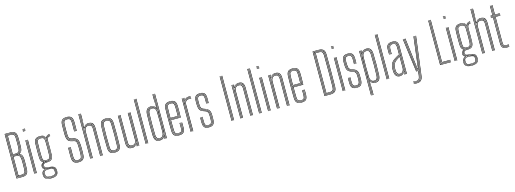

<svg xmlns="http://www.w3.org/2000/svg" viewBox="-3 -1968 8931 3332"><g transform="rotate(-15 4463.0 -302.5)"><path d="M56 0V-800H158.2Q209.2 -800 238.8 -776.6Q268.2 -753.2 269.5 -684.5Q270.8 -631.2 271 -581.9Q271.2 -532.5 269.2 -498.2Q267.5 -466.8 257 -441.5Q246.5 -416.2 218.8 -402.5V-400.8Q243.8 -388.2 256.2 -363Q268.8 -337.8 271.5 -301.2Q272.8 -284 273 -251.4Q273.2 -218.8 272.6 -181.1Q272 -143.5 270.8 -111.8Q268 -46.8 239.5 -23.4Q211 0 160 0ZM65.2 -8.2H160Q206 -8.2 232.5 -29.4Q259 -50.5 261.8 -111.8Q263 -139 263.6 -176.2Q264.2 -213.5 264 -247.8Q263.8 -282 262.2 -300.8Q259.2 -339.2 246.4 -364Q233.5 -388.8 204.5 -400.2V-402.8Q236 -414.5 247.2 -440Q258.5 -465.5 260 -498.5Q262 -531.8 261.9 -579.8Q261.8 -627.8 260.5 -684.2Q259.2 -747.8 232.8 -769.8Q206.2 -791.8 158.2 -791.8H65.2ZM74.2 -16.8V-783.2H158.2Q203 -783.2 226.6 -763Q250.2 -742.8 251.5 -684.5Q252.8 -617.5 252.8 -574Q252.8 -530.5 251 -498.5Q249.2 -462.8 235.9 -436.5Q222.5 -410.2 185.8 -402.5V-401Q219.2 -392.2 234.5 -367.8Q249.8 -343.2 253.2 -300.2Q254.5 -283.2 254.8 -249.8Q255 -216.2 254.5 -178.8Q254 -141.2 252.8 -112.2Q250.8 -56 227.1 -36.4Q203.5 -16.8 160 -16.8ZM83.5 -405.8H155.5Q194.2 -405.8 216.6 -424.8Q239 -443.8 242 -498.8Q245 -559.2 242.2 -684.5Q241.2 -739.2 219.5 -757.1Q197.8 -775 158.2 -775H83.5ZM92.5 -414V-766.8H158.2Q192.8 -766.8 212.4 -751.1Q232 -735.5 233.2 -684.2Q235.8 -556.2 232.8 -499Q230.2 -448.5 210.6 -431.2Q191 -414 155.5 -414ZM101.5 -422.2H155.2Q186.2 -422.2 203.8 -437.4Q221.2 -452.5 223.8 -499Q225.2 -530.2 225.4 -577.2Q225.5 -624.2 224 -684.2Q223 -731.5 205.4 -745Q187.8 -758.5 158.2 -758.5H101.5ZM83.5 -25H160Q200.2 -25 221.1 -43Q242 -61 243.8 -112Q244.8 -139.5 245.4 -176.6Q246 -213.8 245.8 -247.8Q245.5 -281.8 244 -299.8Q239.8 -356.8 217.4 -377Q195 -397.2 155.8 -397.2H83.5ZM92.5 -33.2V-389H155.8Q188.5 -389 209.6 -371.6Q230.8 -354.2 235 -299.2Q236.5 -281.2 236.6 -248.2Q236.8 -215.2 236.1 -178.5Q235.5 -141.8 234.5 -112Q233 -64 213.8 -48.6Q194.5 -33.2 160 -33.2ZM101.5 -41.5H160Q190.5 -41.5 207.4 -54.9Q224.2 -68.2 225.5 -111.8Q227.8 -181.2 227.6 -229.6Q227.5 -278 226 -298.5Q221.8 -349.5 203.5 -365Q185.2 -380.5 155.8 -380.5H101.5Z M374.8 -791.8V-800H420.2V-791.8ZM374.8 -775V-783.2H420.2V-775ZM374.8 -758.5V-766.8H420.2V-758.5ZM411 0V-600H420.2V0ZM374.8 0V-600H383.8V0ZM392.8 0V-600H402V0Z M640.2 152.2Q583 152.2 548.6 132.6Q514.2 113 513 61.8Q512.8 55.5 513 51.1Q513.2 46.8 513.5 42Q514.8 13.5 531.4 -5.4Q548 -24.2 571.5 -28.8V-30.8Q548 -39.2 540.6 -53.5Q533.2 -67.8 532.2 -82Q532 -86.5 532.1 -88.6Q532.2 -90.8 532.2 -94.5Q533.2 -113.8 544.5 -129Q555.8 -144.2 576.8 -151.5V-154.2Q554.5 -163.2 542 -184.8Q529.5 -206.2 528.2 -243.5Q526.8 -287.8 526.2 -325.6Q525.8 -363.5 526.2 -404Q526.8 -444.5 528.2 -497Q529.8 -555.2 555.6 -580.6Q581.5 -606 640.2 -606Q682.8 -606 702.8 -592.8Q722.8 -579.5 731 -552.2H733Q742.8 -575 766.1 -587.6Q789.5 -600.2 810 -600V-592Q776.8 -591.5 756.8 -574.4Q736.8 -557.2 731.8 -535.8H729.8Q723.8 -567.8 704.2 -582.9Q684.8 -598 640.2 -598Q585 -598 562 -574.1Q539 -550.2 537.5 -497.2Q536.2 -451 535.6 -412.4Q535 -373.8 535.2 -333.8Q535.5 -293.8 537.2 -243.2Q540 -166 593.8 -154.5V-151.5Q567.5 -145.5 554.5 -130Q541.5 -114.5 540.5 -94.5Q540 -87.8 540.5 -82Q541.2 -65.5 550.6 -51.1Q560 -36.8 588.8 -30.5V-28.8Q560.5 -24.5 541.8 -7.1Q523 10.2 521.5 42Q521 47.8 520.8 51.4Q520.5 55 520.8 62Q522.2 111 554.4 128Q586.5 145 640.2 145Q694.5 145 726.5 127.9Q758.5 110.8 761.2 61.8Q761.5 55.2 761.4 51.5Q761.2 47.8 761 41.5Q758.8 -7.5 727.2 -22.2Q695.8 -37 641.2 -39.5Q598.2 -41.5 582.4 -52.1Q566.5 -62.8 564.8 -81.5Q563.8 -90.2 564 -94.5Q566 -118.2 581.1 -130.6Q596.2 -143 640.2 -142.8Q689.2 -142.2 714.8 -163.6Q740.2 -185 742.5 -242Q744 -286.5 744.4 -323.2Q744.8 -360 744.4 -399.5Q744 -439 743 -491.8Q742.5 -524.8 758.6 -547.2Q774.8 -569.8 810 -569.2V-561.2Q750.8 -561.8 751.8 -481.5Q752.8 -415.5 753 -362.4Q753.2 -309.2 751 -243Q748.8 -184.2 723.1 -159.6Q697.5 -135 640.2 -134.8Q595.8 -134.5 584.8 -123.4Q573.8 -112.2 572.5 -93.2Q572.2 -88.8 572.8 -83.8Q574.2 -65.8 588.8 -57.4Q603.2 -49 641.2 -47.2Q701 -44.2 734 -27.6Q767 -11 769.5 42Q770 49.5 769.9 52.1Q769.8 54.8 769.5 61.8Q767.2 112.5 733.5 132.4Q699.8 152.2 640.2 152.2ZM640.2 138Q589.5 138 559.5 123.1Q529.5 108.2 527.8 62Q527.5 55.5 527.8 51.4Q528 47.2 528.2 42Q531.8 -21.2 604 -28.2V-30.2Q571.8 -36 560.5 -50Q549.2 -64 547.8 -82Q547.2 -86.8 547.4 -88.5Q547.5 -90.2 547.5 -94.5Q548.5 -115.5 562.8 -131.8Q577 -148 611.2 -152.8V-154.8Q578 -160.2 562.9 -181Q547.8 -201.8 546.5 -243.8Q544.5 -302.2 544.4 -361.4Q544.2 -420.5 546.5 -496.8Q548 -549.8 570.6 -570Q593.2 -590.2 640.2 -590.2Q684.2 -590.2 703.9 -573.2Q723.5 -556.2 728.5 -517.2H730.5Q742.5 -583.8 810 -585V-577Q773.5 -576.8 753.1 -553Q732.8 -529.2 734 -487.8Q736 -415.8 736 -360.2Q736 -304.8 734 -244.2Q731.8 -189.5 708.2 -169.8Q684.8 -150 640.2 -150Q596.5 -150.2 577.4 -134.1Q558.2 -118 556.5 -95.8Q556 -87.5 556.5 -82Q558.2 -61.8 575.6 -48.4Q593 -35 641.2 -33Q692.2 -30.8 722.1 -17.1Q752 -3.5 753.8 42Q754 48 754 51.2Q754 54.5 753.8 62Q751.8 107.5 721.2 122.8Q690.8 138 640.2 138ZM640.2 -159Q683.2 -159 703.2 -177.5Q723.2 -196 725 -244.2Q727 -297.8 727.1 -361.1Q727.2 -424.5 725.2 -496.5Q723.8 -544.5 703.1 -563.4Q682.5 -582.2 640.2 -582.2Q596.2 -582.2 576.6 -563.4Q557 -544.5 555.5 -496.2Q553.2 -426.8 553.2 -365.2Q553.2 -303.8 555.5 -244.2Q557.2 -197 576.9 -178Q596.5 -159 640.2 -159ZM640.2 -166.8Q602.8 -166.8 584.5 -182.9Q566.2 -199 564.5 -244.2Q562.5 -301.5 562.5 -367.4Q562.5 -433.2 564.5 -496.2Q566 -541.5 583.9 -557.9Q601.8 -574.2 640.2 -574.2Q680.2 -574.2 697.4 -557.5Q714.5 -540.8 716 -496.2Q718.2 -428.2 718.1 -364.4Q718 -300.5 715.8 -244.8Q714 -200 696.4 -183.4Q678.8 -166.8 640.2 -166.8ZM640.2 -174.8Q675.2 -174.8 690.1 -189.9Q705 -205 706.8 -245Q708.8 -299.5 708.9 -366.4Q709 -433.2 707 -496Q705.5 -537.2 690.2 -551.8Q675 -566.2 640.2 -566.2Q606 -566.2 590.6 -551.8Q575.2 -537.2 573.8 -495.8Q571.5 -434.2 571.5 -368.9Q571.5 -303.5 573.8 -244.8Q575.2 -203.5 591 -189.1Q606.8 -174.8 640.2 -174.8ZM640.2 130.8Q688 130.8 715.8 117.4Q743.5 104 745.2 62Q745.5 55.5 745.4 51.2Q745.2 47 744.8 42Q743 -0.5 715.4 -11.6Q687.8 -22.8 641.5 -25.8Q592 -28.8 565.6 -13Q539.2 2.8 536.5 41.8Q536 47.8 535.8 51.8Q535.5 55.8 535.8 62.2Q537.2 104.8 565.6 117.8Q594 130.8 640.2 130.8ZM640.2 123.5Q598 123.5 571.8 112.6Q545.5 101.8 544 62.2Q543.8 57 543.8 52.1Q543.8 47.2 544 41.2Q546 1.8 572.9 -9.8Q599.8 -21.2 642 -19.2Q683.2 -17.2 709.4 -7.9Q735.5 1.5 737 42Q737.5 49 737.4 52.9Q737.2 56.8 737 62.5Q735.5 101.8 709 112.6Q682.5 123.5 640.2 123.5ZM640.2 116.2Q677.2 116.2 701.9 107.6Q726.5 99 728.2 62.5Q728.5 56.5 728.2 51.8Q728 47 728 42Q726.8 5.5 702.5 -2.2Q678.2 -10 641.2 -12Q602 -14 577.6 -4Q553.2 6 552.2 42Q552 47 552.1 52.8Q552.2 58.5 552.2 62.5Q554 98.8 578.2 107.5Q602.5 116.2 640.2 116.2Z M1172 -25.8Q1131.8 -25.8 1114.1 -44.2Q1096.5 -62.8 1095.2 -109.5Q1093.5 -161.8 1093.9 -201.8Q1094.2 -241.8 1095.8 -286.2H1104.8Q1103.2 -239.8 1103 -201Q1102.8 -162.2 1104.2 -109.8Q1105.5 -67 1120.8 -50.4Q1136 -33.8 1172 -33.8Q1206 -33.8 1220.8 -50.6Q1235.5 -67.5 1236.8 -110Q1237.5 -140.2 1237.9 -161.9Q1238.2 -183.5 1238 -206.5Q1237.8 -229.5 1237 -264.2Q1236 -306 1230.8 -327.2Q1225.5 -348.5 1215.1 -357.2Q1204.8 -366 1187.5 -370L1143 -380.2Q1097 -391 1078.4 -423Q1059.8 -455 1058 -530.2Q1057.2 -563 1057.9 -607.8Q1058.5 -652.5 1059 -693Q1059.5 -751.2 1084.5 -778.6Q1109.5 -806 1171 -806Q1224.5 -806 1250.9 -780.5Q1277.2 -755 1279.2 -692Q1279.8 -668.8 1279.8 -623.6Q1279.8 -578.5 1278.8 -528.2H1269.8Q1270.8 -577 1270.8 -621.9Q1270.8 -666.8 1270 -691.5Q1268.2 -750.5 1244.4 -774.2Q1220.5 -798 1171 -798Q1115.8 -798 1092.2 -773.8Q1068.8 -749.5 1068 -692.5Q1067.5 -649 1066.9 -607Q1066.2 -565 1067 -530.2Q1068.8 -457.8 1085.8 -428.5Q1102.8 -399.2 1145.2 -389L1189.8 -378.8Q1208.8 -374 1220.8 -364.2Q1232.8 -354.5 1238.9 -331.5Q1245 -308.5 1246 -264.2Q1246.8 -231.5 1247.1 -208.8Q1247.5 -186 1247.1 -163.6Q1246.8 -141.2 1245.8 -109.8Q1244.2 -63.8 1227.5 -44.8Q1210.8 -25.8 1172 -25.8ZM1172 -9.8Q1125 -9.8 1101.8 -31.2Q1078.5 -52.8 1077 -108.8Q1075.5 -158 1075.8 -200.6Q1076 -243.2 1077.5 -286.2H1086.8Q1085.2 -245.2 1084.8 -205.1Q1084.2 -165 1086 -109Q1087.8 -58.8 1107.5 -38.2Q1127.2 -17.8 1172 -17.8Q1215.2 -17.8 1234.2 -38.8Q1253.2 -59.8 1255 -109.2Q1255.8 -138.5 1256.1 -160.4Q1256.5 -182.2 1256.2 -206.1Q1256 -230 1255 -264.5Q1254 -309 1247.5 -333.9Q1241 -358.8 1227.5 -370.5Q1214 -382.2 1191.8 -387.5L1147.5 -398Q1120.8 -404.2 1105.6 -417.8Q1090.5 -431.2 1083.9 -458Q1077.2 -484.8 1076.2 -530.8Q1075.8 -550 1075.9 -579.1Q1076 -608.2 1076.4 -638.6Q1076.8 -669 1077 -692.2Q1077.5 -747.8 1100.4 -769Q1123.2 -790.2 1171 -790.2Q1217.2 -790.2 1238.2 -768Q1259.2 -745.8 1261 -691.2Q1261.8 -666.8 1261.6 -622Q1261.5 -577.2 1260.8 -528.2H1251.5Q1252.5 -575.8 1252.6 -620.8Q1252.8 -665.8 1252 -691Q1250.2 -741 1231.9 -761.6Q1213.5 -782.2 1171 -782.2Q1125.8 -782.2 1106.1 -762.2Q1086.5 -742.2 1086 -692Q1085.8 -655 1085.1 -608.5Q1084.5 -562 1085.2 -531Q1086.2 -485 1092.6 -460Q1099 -435 1112.8 -423.5Q1126.5 -412 1149.5 -406.8L1193.8 -396.5Q1233.2 -387.2 1247.9 -358.8Q1262.5 -330.2 1264.2 -265Q1265 -234 1265.2 -210.6Q1265.5 -187.2 1265.2 -163.6Q1265 -140 1264 -108.8Q1262.2 -55.2 1240.8 -32.5Q1219.2 -9.8 1172 -9.8ZM1172 6Q1117 6 1088.9 -19.1Q1060.8 -44.2 1058.8 -108.5Q1057.2 -156.2 1057.5 -198.5Q1057.8 -240.8 1059.5 -286.2H1068.5Q1066.8 -241.5 1066.5 -201.2Q1066.2 -161 1067.8 -108.8Q1069.5 -49 1095 -25.5Q1120.5 -2 1172 -2Q1222.2 -2 1246.8 -26.1Q1271.2 -50.2 1273 -108.8Q1274 -136.8 1274.4 -158.8Q1274.8 -180.8 1274.5 -205.2Q1274.2 -229.8 1273.2 -265.2Q1271.5 -334.5 1254.6 -364.9Q1237.8 -395.2 1196 -405.2L1152 -415.8Q1131.8 -420.5 1119.5 -430.2Q1107.2 -440 1101.2 -463.1Q1095.2 -486.2 1094.2 -531.2Q1093.8 -560 1094.2 -605.6Q1094.8 -651.2 1095.2 -691.8Q1095.5 -739.2 1113.2 -756.8Q1131 -774.2 1171 -774.2Q1208.8 -774.2 1225 -755.6Q1241.2 -737 1242.8 -690.8Q1243.5 -665.5 1243.4 -621.5Q1243.2 -577.5 1242.5 -528.2H1233.2Q1234.2 -578.5 1234.4 -621.8Q1234.5 -665 1233.8 -690.5Q1232.5 -733.8 1218.1 -750Q1203.8 -766.2 1171 -766.2Q1133.8 -766.2 1119.1 -750Q1104.5 -733.8 1104.2 -691.5Q1104 -645.5 1103.4 -604Q1102.8 -562.5 1103.5 -531.5Q1104.2 -489.5 1109.1 -468Q1114 -446.5 1124.8 -437.6Q1135.5 -428.8 1154 -424.2L1198.2 -414Q1244.8 -403 1262.6 -369.1Q1280.5 -335.2 1282.5 -265.5Q1283.2 -235.8 1283.5 -213.1Q1283.8 -190.5 1283.5 -166.5Q1283.2 -142.5 1282.2 -108.2Q1280.2 -45 1252.9 -19.5Q1225.5 6 1172 6Z M1596 0V-492.8Q1596 -543.5 1577.4 -570.6Q1558.8 -597.8 1506.5 -597.8Q1440 -597.8 1414 -535.8H1411.2L1416 -660.8V-800H1425.2V-705L1418.5 -555H1420.2Q1432.5 -578.5 1455.9 -592.4Q1479.2 -606.2 1508.5 -606.2Q1565 -606.2 1585.1 -577.1Q1605.2 -548 1605.2 -494V0ZM1380.8 0V-800H1389.8V0ZM1398.8 0V-800H1407.5V-605.2L1405.5 -512.2H1408.2Q1417.5 -547.2 1442.5 -568.4Q1467.5 -589.5 1504.8 -589.2Q1554.5 -589.2 1570.8 -563.2Q1587 -537.2 1587 -492.5V0H1577.8V-491.8Q1577.8 -534.8 1562.1 -557.9Q1546.5 -581 1502.2 -581Q1470 -581 1449.1 -565.5Q1428.2 -550 1418.1 -527.6Q1408 -505.2 1408 -484.5V0ZM1417 0V-485.2Q1417 -516 1436.9 -544Q1456.8 -572 1501 -572Q1540.8 -572 1554.8 -551Q1568.8 -530 1568.8 -490.5V0H1559.8V-490Q1559.8 -524.2 1547.8 -544Q1535.8 -563.8 1500 -563.8Q1461.2 -563.8 1443.8 -538.9Q1426.2 -514 1426.2 -485.5V0Z M1821.5 6Q1764.2 6 1738.4 -20.1Q1712.5 -46.2 1710.8 -105.5Q1707.2 -205.5 1707.2 -299.4Q1707.2 -393.2 1710.8 -494.8Q1713 -557.2 1740.5 -581.6Q1768 -606 1821.5 -606Q1879.5 -606 1904.9 -579.5Q1930.2 -553 1932.5 -493.8Q1935.8 -394.2 1935.9 -300Q1936 -205.8 1932.5 -104.8Q1930.2 -42.8 1902.8 -18.4Q1875.2 6 1821.5 6ZM1821.5 -2Q1869 -2 1895.1 -23.8Q1921.2 -45.5 1923.2 -104.8Q1926.8 -206 1926.8 -298.8Q1926.8 -391.5 1923.2 -493.2Q1921.5 -547.5 1898.5 -572.8Q1875.5 -598 1821.5 -598Q1770.5 -598 1746 -574.2Q1721.5 -550.5 1719.5 -492.2Q1716.5 -402 1716.4 -306.2Q1716.2 -210.5 1719.8 -105Q1721.8 -46.5 1747.4 -24.2Q1773 -2 1821.5 -2ZM1821.5 -9.8Q1773.5 -9.8 1752 -32.5Q1730.5 -55.2 1728.8 -107.5Q1725.8 -197 1725.5 -295Q1725.2 -393 1728.8 -492.5Q1730.5 -546.5 1753 -568.4Q1775.5 -590.2 1821.5 -590.2Q1866.2 -590.2 1889.4 -569.1Q1912.5 -548 1914.2 -494.2Q1917.2 -397.2 1917.5 -302.5Q1917.8 -207.8 1914.5 -107Q1912.5 -53.5 1890.1 -31.6Q1867.8 -9.8 1821.5 -9.8ZM1821.5 -17.8Q1863 -17.8 1883.2 -37.8Q1903.5 -57.8 1905.2 -107.2Q1908.2 -195.2 1908.4 -292.2Q1908.5 -389.2 1905.2 -492Q1903.8 -542.2 1883.2 -562.2Q1862.8 -582.2 1821.5 -582.2Q1780 -582.2 1759.8 -562.1Q1739.5 -542 1737.8 -492.2Q1735 -404.8 1734.8 -308Q1734.5 -211.2 1737.8 -107.2Q1739.5 -56.8 1760.4 -37.2Q1781.2 -17.8 1821.5 -17.8ZM1821.5 -25.8Q1786.2 -25.8 1767.2 -43.2Q1748.2 -60.8 1747 -107.5Q1740.5 -298.2 1747 -491.8Q1748.2 -536.8 1766.2 -555.5Q1784.2 -574.2 1821.5 -574.2Q1857 -574.2 1875.9 -556.5Q1894.8 -538.8 1896.2 -492Q1899.2 -397.2 1899.4 -300.5Q1899.5 -203.8 1896.2 -107.8Q1894.8 -62.2 1876.5 -44Q1858.2 -25.8 1821.5 -25.8ZM1821.5 -33.8Q1855 -33.8 1870.4 -51Q1885.8 -68.2 1887 -108Q1890 -199 1890.2 -293.6Q1890.5 -388.2 1887 -491.8Q1885.8 -534 1869.4 -550.1Q1853 -566.2 1821.5 -566.2Q1787.8 -566.2 1772.5 -548.8Q1757.2 -531.2 1756 -491.2Q1752.8 -393.8 1752.8 -302Q1752.8 -210.2 1756 -107.8Q1757.2 -66 1773.6 -49.9Q1790 -33.8 1821.5 -33.8Z M2133.2 6.2Q2092 6.2 2071.4 -9.9Q2050.8 -26 2043.8 -51.6Q2036.8 -77.2 2036.8 -106V-600H2045.8V-107.2Q2045.8 -79.8 2052.2 -55.8Q2058.8 -31.8 2078 -17Q2097.2 -2.2 2135.2 -2.2Q2167.5 -2.2 2191.5 -18.6Q2215.5 -35 2228 -64.2H2231L2225.5 -9.2V0H2216.2V-5.2L2222.8 -45H2220.8Q2208 -21.5 2185.2 -7.6Q2162.5 6.2 2133.2 6.2ZM2252 0V-600H2261.2V0ZM2140.8 -28Q2098.2 -28 2085.6 -51.8Q2073 -75.5 2073 -109.5V-600H2082.2V-110Q2082.2 -77.8 2093.5 -57Q2104.8 -36.2 2141.8 -36.2Q2180.5 -36.2 2197.9 -61.1Q2215.2 -86 2215.2 -114.5V-600H2224.8V-114.8Q2224.8 -84 2204.9 -56Q2185 -28 2140.8 -28ZM2137 -10.8Q2090.8 -10.8 2072.8 -35.2Q2054.8 -59.8 2054.8 -107.5V-600H2064V-108.2Q2064 -64.8 2080.1 -41.9Q2096.2 -19 2139.5 -19Q2172 -19 2192.9 -34.2Q2213.8 -49.5 2223.8 -71.9Q2233.8 -94.2 2233.8 -115.5V-600H2243V0H2233.8V-22.2L2236.5 -87.8H2233.5Q2225.2 -56.5 2200.2 -33.5Q2175.2 -10.5 2137 -10.8Z M2412.8 0V-800H2422V0ZM2376.5 0V-800H2385.5V0ZM2394.5 0V-800H2403.8V0Z M2757 0H2748V-800H2757ZM2738.8 0H2730.2L2732 -100.2H2729.8Q2726 -59.2 2700 -34.5Q2674 -9.8 2632 -9.8Q2590 -9.8 2570.2 -34.4Q2550.5 -59 2548.5 -107.5Q2545 -201.2 2544.9 -295.1Q2544.8 -389 2548.5 -492.5Q2550.2 -536.8 2570.6 -563.4Q2591 -590 2637.2 -590Q2677.5 -590 2701.5 -565.5Q2725.5 -541 2729.2 -502H2731.5L2729.8 -609.8V-800H2738.8ZM2628.8 6.2Q2578.8 6.2 2555.9 -22.6Q2533 -51.5 2530.5 -107.2Q2526.8 -199.5 2526.8 -294.6Q2526.8 -389.8 2530.5 -492.2Q2532.8 -547.5 2557 -576.6Q2581.2 -605.8 2632 -605.8Q2659.2 -605.8 2682.4 -594.2Q2705.5 -582.8 2717 -559.8H2719.2L2711.8 -706V-800H2721.2V-664.5L2726.5 -537.8H2723Q2712.8 -568 2689.2 -582.9Q2665.8 -597.8 2634.2 -597.8Q2583.5 -597.8 2562.5 -568.1Q2541.5 -538.5 2539.8 -492.8Q2535.8 -394.5 2535.8 -300.8Q2535.8 -207 2539.8 -107.2Q2541.8 -57.8 2562.1 -29.8Q2582.5 -1.8 2630.2 -1.8Q2665.5 -1.8 2690.5 -19.8Q2715.5 -37.8 2724 -65.5H2726.2L2722.8 0H2714.2L2714.5 -5.8L2717.2 -38.5H2715.5Q2690 6.2 2628.8 6.2ZM2635.5 -17.5Q2682.8 -17.5 2704.1 -47.1Q2725.5 -76.8 2726.5 -109.8Q2729.2 -206.8 2729.5 -301.2Q2729.8 -395.8 2726.5 -490.5Q2725.8 -512 2716.9 -533.1Q2708 -554.2 2688.9 -568.1Q2669.8 -582 2638.5 -582Q2596.2 -582 2577.6 -557.5Q2559 -533 2557.8 -492.5Q2555.2 -422.8 2554.6 -360.9Q2554 -299 2554.8 -237.4Q2555.5 -175.8 2557.8 -107.2Q2559 -65.5 2576.2 -41.5Q2593.5 -17.5 2635.5 -17.5ZM2637.2 -25.8Q2599.8 -25.8 2583.8 -47.5Q2567.8 -69.2 2566.8 -107.8Q2563.2 -212 2563.5 -305.4Q2563.8 -398.8 2566.8 -492.5Q2567.8 -531.2 2585.2 -552.8Q2602.8 -574.2 2639.8 -574.2Q2682.8 -574.2 2699.8 -547.6Q2716.8 -521 2717.8 -490.8Q2720.8 -396 2720.9 -303.1Q2721 -210.2 2717.8 -110Q2716.8 -77.8 2697.8 -51.8Q2678.8 -25.8 2637.2 -25.8ZM2637.5 -33.8Q2675 -33.8 2691.4 -57.2Q2707.8 -80.8 2708.8 -110Q2712 -211 2711.9 -304.8Q2711.8 -398.5 2708.8 -490.5Q2707.8 -518.5 2692.9 -542.4Q2678 -566.2 2640 -566.2Q2607.2 -566.2 2592 -546.2Q2576.8 -526.2 2575.8 -492Q2572.5 -396.8 2572.5 -303.5Q2572.5 -210.2 2575.8 -108Q2576.8 -72.8 2590.9 -53.2Q2605 -33.8 2637.5 -33.8Z M2976.2 6Q2919.2 6 2892.5 -18Q2865.8 -42 2864.2 -101.2Q2862.8 -161.8 2862.2 -229.8Q2861.8 -297.8 2862.2 -366.4Q2862.8 -435 2864.5 -497.5Q2866 -554 2891.2 -580Q2916.5 -606 2975.8 -606Q3029 -606 3054.9 -582Q3080.8 -558 3083.2 -498.8Q3084.2 -472.5 3084.8 -414.9Q3085.2 -357.2 3082.5 -285.2H2907.5Q2907.5 -234.5 2908.1 -191.2Q2908.8 -148 2909.8 -103.8Q2910.5 -64.5 2924.8 -49.1Q2939 -33.8 2976.2 -33.8Q3010.2 -33.8 3023.2 -47.9Q3036.2 -62 3038 -103.5Q3038.8 -120.8 3038.5 -145.9Q3038.2 -171 3037 -199.2H3046Q3047.2 -170 3047.5 -145.6Q3047.8 -121.2 3047 -103Q3045 -58 3029.6 -41.9Q3014.2 -25.8 2976.2 -25.8Q2934.8 -25.8 2918.1 -42.9Q2901.5 -60 2900.5 -103Q2899.5 -141.8 2899 -193.8Q2898.5 -245.8 2898.5 -293.2H3073.8Q3076.2 -363 3075.8 -417.9Q3075.2 -472.8 3074.2 -498.8Q3072 -556.2 3047 -577.1Q3022 -598 2975.8 -598Q2920 -598 2897.5 -573.5Q2875 -549 2873.5 -497Q2871 -403 2871 -298.2Q2871 -193.5 2873.2 -101.8Q2874.8 -46.2 2899 -24.1Q2923.2 -2 2976.2 -2Q3027.8 -2 3049.8 -24Q3071.8 -46 3074.2 -101.8Q3075 -118.5 3074.9 -144.8Q3074.8 -171 3073.2 -199.2H3082.5Q3083.5 -173.8 3083.9 -147.5Q3084.2 -121.2 3083.5 -101.2Q3080.8 -42.5 3056.6 -18.2Q3032.5 6 2976.2 6ZM2976.2 -9.8Q2926.2 -9.8 2905 -30.5Q2883.8 -51.2 2882.5 -102Q2880.8 -165.5 2880.2 -234.9Q2879.8 -304.2 2880.4 -371.6Q2881 -439 2882.5 -496.2Q2883.8 -548.5 2905.9 -569.4Q2928 -590.2 2975.8 -590.2Q3019.5 -590.2 3041.2 -570.4Q3063 -550.5 3065.2 -497.8Q3066 -477 3066.6 -424Q3067.2 -371 3064.8 -301.2H2889.2Q2889.2 -244 2889.8 -199.4Q2890.2 -154.8 2891.2 -102.8Q2892 -56.2 2910.5 -37Q2929 -17.8 2976.2 -17.8Q3019.2 -17.8 3036.5 -36Q3053.8 -54.2 3056 -102.5Q3056.8 -120 3056.6 -145.1Q3056.5 -170.2 3055 -199.2H3064.2Q3067 -143.8 3065.2 -102.2Q3062.8 -49.8 3043.2 -29.8Q3023.8 -9.8 2976.2 -9.8ZM2889.2 -309H3056Q3058 -370 3057.5 -423Q3057 -476 3056 -497.2Q3054 -545 3035.4 -563.6Q3016.8 -582.2 2975.8 -582.2Q2932.2 -582.2 2912.5 -563.4Q2892.8 -544.5 2891.5 -496Q2890.5 -459.8 2890 -410.1Q2889.5 -360.5 2889.2 -309ZM2898.5 -317Q2898.5 -358.8 2899 -403.1Q2899.5 -447.5 2900.8 -495.8Q2901.8 -539.5 2918.8 -556.9Q2935.8 -574.2 2975.8 -574.2Q3012.5 -574.2 3028.9 -557.6Q3045.2 -541 3047 -497Q3047.8 -477.8 3048.4 -429.9Q3049 -382 3046.8 -317ZM2907.8 -325H3038Q3039.8 -383 3039.2 -430.6Q3038.8 -478.2 3038 -496.8Q3036.2 -537 3022 -551.6Q3007.8 -566.2 2975.8 -566.2Q2939.8 -566.2 2925.1 -550.8Q2910.5 -535.2 2909.8 -495.5Q2908.8 -455 2908.2 -414.5Q2907.8 -374 2907.8 -325Z M3215 -535.8 3220.8 -590.8V-600H3230.2V-595.5L3223 -555H3224.8Q3236.5 -577.5 3260.8 -589.1Q3285 -600.8 3312 -600.8Q3324.8 -600.8 3344 -600.2V-592Q3326.8 -592.5 3312.5 -592.5Q3280 -592.5 3255.2 -579Q3230.5 -565.5 3218 -535.8ZM3202.8 0V-600H3212V-577.8L3209.2 -512.2H3212.2Q3222 -545.5 3246.8 -564.8Q3271.5 -584 3309.2 -584Q3318.2 -584 3327.6 -583.9Q3337 -583.8 3344 -583.5V-575.2Q3336.8 -575.5 3327.1 -575.6Q3317.5 -575.8 3308.2 -575.8Q3274.5 -575.8 3253.4 -561.6Q3232.2 -547.5 3222.2 -526.4Q3212.2 -505.2 3212.2 -484.5V0ZM3184.8 0V-600H3193.8V0ZM3221.2 0V-485.2Q3221.2 -516.2 3241.5 -541.5Q3261.8 -566.8 3305.5 -566.8H3344V-558.5H3305.5Q3266.2 -558.5 3248.5 -536.5Q3230.8 -514.5 3230.8 -485.5V0Z M3511 -25.8Q3476.2 -25.8 3459.6 -43Q3443 -60.2 3442.2 -102.8Q3441.8 -122.8 3441.4 -147.5Q3441 -172.2 3442.5 -199.2H3451Q3450 -176.2 3450.1 -151.2Q3450.2 -126.2 3450.8 -103.2Q3451.5 -66 3465.6 -49.9Q3479.8 -33.8 3511 -33.8Q3545.5 -33.8 3559 -50.9Q3572.5 -68 3574.2 -101.5Q3575.5 -123 3575.2 -141Q3575 -159 3575 -181.5Q3575 -230 3562.2 -250Q3549.5 -270 3523.5 -279.2L3489.5 -291.5Q3460.8 -301.8 3443.1 -316.4Q3425.5 -331 3417 -358.2Q3408.5 -385.5 3407.2 -433.8Q3406.5 -455 3406.8 -469.8Q3407 -484.5 3407.2 -497.2Q3408.5 -554.5 3432.4 -580.2Q3456.2 -606 3512.5 -606Q3565.8 -606 3589.8 -581.2Q3613.8 -556.5 3615.2 -498.8Q3615.8 -479.2 3616 -453.5Q3616.2 -427.8 3615 -402H3606.5Q3607.5 -428.2 3607.4 -452.6Q3607.2 -477 3606.8 -498.2Q3605.2 -551.5 3583.4 -574.8Q3561.5 -598 3512.5 -598Q3460.8 -598 3439 -574Q3417.2 -550 3416 -497.2Q3415.8 -478.2 3415.6 -465.8Q3415.5 -453.2 3416 -433.8Q3417.8 -387.2 3425.2 -361.6Q3432.8 -336 3448.9 -322.5Q3465 -309 3492.2 -299.2L3526 -287Q3558.5 -275.2 3571.2 -252.2Q3584 -229.2 3584 -181.5Q3584 -161.8 3584.1 -142.5Q3584.2 -123.2 3583.2 -101.2Q3581.2 -62.5 3565.2 -44.1Q3549.2 -25.8 3511 -25.8ZM3511 -9.8Q3464.8 -9.8 3445.5 -32Q3426.2 -54.2 3425.2 -102Q3424.8 -125.2 3424.4 -148Q3424 -170.8 3425.2 -199.2H3434Q3432.5 -169.5 3432.9 -144.9Q3433.2 -120.2 3433.8 -102.2Q3434.8 -57 3452.6 -37.4Q3470.5 -17.8 3511 -17.8Q3555 -17.8 3572.5 -38.5Q3590 -59.2 3592 -101Q3593 -122.8 3592.9 -140.6Q3592.8 -158.5 3592.8 -181.5Q3592.8 -235.2 3577 -259.1Q3561.2 -283 3528.8 -294.8L3495.2 -306.8Q3469.5 -316.2 3454.8 -328.5Q3440 -340.8 3433.4 -364.9Q3426.8 -389 3425 -434Q3424.2 -454 3424.4 -466.8Q3424.5 -479.5 3425 -497Q3426.2 -545.8 3445.8 -568Q3465.2 -590.2 3512.5 -590.2Q3557.5 -590.2 3577.1 -568.9Q3596.8 -547.5 3598 -498Q3598.5 -477.2 3598.8 -455Q3599 -432.8 3598 -402H3589.2Q3590.5 -435 3590.1 -457.5Q3589.8 -480 3589.5 -498Q3588.5 -543.2 3570.5 -562.8Q3552.5 -582.2 3512.5 -582.2Q3470.5 -582.2 3452.8 -562Q3435 -541.8 3434 -497Q3433.5 -478.8 3433.4 -466.4Q3433.2 -454 3434 -434Q3435.5 -388.8 3442 -366.1Q3448.5 -343.5 3462 -333.1Q3475.5 -322.8 3497.8 -314.5L3531.2 -302.2Q3566.8 -289.5 3584.2 -264Q3601.8 -238.5 3601.8 -181.5Q3601.8 -158.5 3601.9 -140.4Q3602 -122.2 3601 -100.8Q3598.5 -54.2 3578.9 -32Q3559.2 -9.8 3511 -9.8ZM3511 6Q3457.5 6 3433.5 -18.8Q3409.5 -43.5 3408 -101.2Q3407.5 -125.2 3407.2 -149.1Q3407 -173 3408.2 -199.2H3416.8Q3415.8 -173 3415.9 -148Q3416 -123 3416.5 -101.8Q3417.8 -48.2 3439.8 -25.1Q3461.8 -2 3511 -2Q3563 -2 3585.2 -25.5Q3607.5 -49 3610 -100.5Q3611 -122.2 3610.9 -140.5Q3610.8 -158.8 3610.8 -181.5Q3610.8 -239.5 3592.2 -267.5Q3573.8 -295.5 3533.8 -310.2L3500.8 -322.5Q3479.8 -330 3467.8 -339.5Q3455.8 -349 3450.1 -370.1Q3444.5 -391.2 3442.8 -434.2Q3442.2 -450 3442.1 -464.2Q3442 -478.5 3442.8 -496.8Q3444.5 -538.2 3460.4 -556.2Q3476.2 -574.2 3512.5 -574.2Q3548.2 -574.2 3564.1 -556.5Q3580 -538.8 3581 -497.5Q3581.2 -480.2 3581.6 -456.5Q3582 -432.8 3580.8 -402H3572.2Q3573.5 -431 3573.1 -454.5Q3572.8 -478 3572.5 -497Q3571.8 -535 3557.4 -550.6Q3543 -566.2 3512.5 -566.2Q3481 -566.2 3467 -550.1Q3453 -534 3451.8 -496.8Q3451.2 -478.8 3451.1 -466.1Q3451 -453.5 3451.8 -434.2Q3453.2 -395.8 3457.9 -376Q3462.5 -356.2 3473.1 -346.9Q3483.8 -337.5 3503.5 -330L3536 -318Q3575 -303.5 3597.2 -275.2Q3619.5 -247 3619.5 -181.5Q3619.5 -159 3619.6 -140.5Q3619.8 -122 3618.8 -100.2Q3616.2 -46.2 3592.8 -20.1Q3569.2 6 3511 6Z M3955.5 0V-800H3964.5V0ZM3919 0V-800H3928.2V0ZM3937.2 0V-800H3946.5V0Z M4293.8 0V-492.8Q4293.8 -519.8 4287.5 -543.8Q4281.2 -567.8 4262.1 -582.8Q4243 -597.8 4204.2 -597.8Q4138 -597.8 4111.8 -535.8H4108.8L4113.8 -600H4123V-595L4116.8 -555H4118.5Q4130.8 -578.5 4153.9 -592.4Q4177 -606.2 4206.2 -606.2Q4250.8 -606.2 4271.1 -588Q4291.5 -569.8 4297.2 -543.6Q4303 -517.5 4303 -494V0ZM4078.5 0V-600H4087.5V0ZM4096.5 0V-600H4105.8L4103 -512.2H4106Q4115.2 -545.8 4140 -567.6Q4164.8 -589.5 4202.5 -589.2Q4250 -589.2 4267.4 -563.9Q4284.8 -538.5 4284.8 -492.5V0H4275.5V-491.8Q4275.5 -534.2 4259.9 -557.6Q4244.2 -581 4200 -581Q4167.5 -581 4146.6 -565.8Q4125.8 -550.5 4115.9 -528.1Q4106 -505.8 4106 -484.5V0ZM4115 0V-485.2Q4115 -516 4134.8 -544Q4154.5 -572 4198.8 -572Q4242 -572 4254.2 -547.9Q4266.5 -523.8 4266.5 -490.5V0H4257.5V-490Q4257.5 -518.2 4247.4 -541Q4237.2 -563.8 4197.8 -563.8Q4159 -563.8 4141.8 -539Q4124.5 -514.2 4124.5 -485.5V0Z M4451.8 0V-800H4461V0ZM4415.5 0V-800H4424.5V0ZM4433.5 0V-800H4442.8V0Z M4576.2 -791.8V-800H4621.8V-791.8ZM4576.2 -775V-783.2H4621.8V-775ZM4576.2 -758.5V-766.8H4621.8V-758.5ZM4612.5 0V-600H4621.8V0ZM4576.2 0V-600H4585.2V0ZM4594.2 0V-600H4603.5V0Z M4952.2 0V-492.8Q4952.2 -519.8 4946 -543.8Q4939.8 -567.8 4920.6 -582.8Q4901.5 -597.8 4862.8 -597.8Q4796.5 -597.8 4770.2 -535.8H4767.2L4772.2 -600H4781.5V-595L4775.2 -555H4777Q4789.2 -578.5 4812.4 -592.4Q4835.5 -606.2 4864.8 -606.2Q4909.2 -606.2 4929.6 -588Q4950 -569.8 4955.8 -543.6Q4961.5 -517.5 4961.5 -494V0ZM4737 0V-600H4746V0ZM4755 0V-600H4764.2L4761.5 -512.2H4764.5Q4773.8 -545.8 4798.5 -567.6Q4823.2 -589.5 4861 -589.2Q4908.5 -589.2 4925.9 -563.9Q4943.2 -538.5 4943.2 -492.5V0H4934V-491.8Q4934 -534.2 4918.4 -557.6Q4902.8 -581 4858.5 -581Q4826 -581 4805.1 -565.8Q4784.2 -550.5 4774.4 -528.1Q4764.5 -505.8 4764.5 -484.5V0ZM4773.5 0V-485.2Q4773.5 -516 4793.2 -544Q4813 -572 4857.2 -572Q4900.5 -572 4912.8 -547.9Q4925 -523.8 4925 -490.5V0H4916V-490Q4916 -518.2 4905.9 -541Q4895.8 -563.8 4856.2 -563.8Q4817.5 -563.8 4800.2 -539Q4783 -514.2 4783 -485.5V0Z M5177.8 6Q5120.8 6 5094 -18Q5067.2 -42 5065.8 -101.2Q5064.2 -161.8 5063.8 -229.8Q5063.2 -297.8 5063.8 -366.4Q5064.2 -435 5066 -497.5Q5067.5 -554 5092.8 -580Q5118 -606 5177.2 -606Q5230.5 -606 5256.4 -582Q5282.2 -558 5284.8 -498.8Q5285.8 -472.5 5286.2 -414.9Q5286.8 -357.2 5284 -285.2H5109Q5109 -234.5 5109.6 -191.2Q5110.2 -148 5111.2 -103.8Q5112 -64.5 5126.2 -49.1Q5140.5 -33.8 5177.8 -33.8Q5211.8 -33.8 5224.8 -47.9Q5237.8 -62 5239.5 -103.5Q5240.2 -120.8 5240 -145.9Q5239.8 -171 5238.5 -199.2H5247.5Q5248.8 -170 5249 -145.6Q5249.2 -121.2 5248.5 -103Q5246.5 -58 5231.1 -41.9Q5215.8 -25.8 5177.8 -25.8Q5136.2 -25.8 5119.6 -42.9Q5103 -60 5102 -103Q5101 -141.8 5100.5 -193.8Q5100 -245.8 5100 -293.2H5275.2Q5277.8 -363 5277.2 -417.9Q5276.8 -472.8 5275.8 -498.8Q5273.5 -556.2 5248.5 -577.1Q5223.5 -598 5177.2 -598Q5121.5 -598 5099 -573.5Q5076.5 -549 5075 -497Q5072.5 -403 5072.5 -298.2Q5072.5 -193.5 5074.8 -101.8Q5076.2 -46.2 5100.5 -24.1Q5124.8 -2 5177.8 -2Q5229.2 -2 5251.2 -24Q5273.2 -46 5275.8 -101.8Q5276.5 -118.5 5276.4 -144.8Q5276.2 -171 5274.8 -199.2H5284Q5285 -173.8 5285.4 -147.5Q5285.8 -121.2 5285 -101.2Q5282.2 -42.5 5258.1 -18.2Q5234 6 5177.8 6ZM5177.8 -9.8Q5127.8 -9.8 5106.5 -30.5Q5085.2 -51.2 5084 -102Q5082.2 -165.5 5081.8 -234.9Q5081.2 -304.2 5081.9 -371.6Q5082.5 -439 5084 -496.2Q5085.2 -548.5 5107.4 -569.4Q5129.5 -590.2 5177.2 -590.2Q5221 -590.2 5242.8 -570.4Q5264.5 -550.5 5266.8 -497.8Q5267.5 -477 5268.1 -424Q5268.8 -371 5266.2 -301.2H5090.8Q5090.8 -244 5091.2 -199.4Q5091.8 -154.8 5092.8 -102.8Q5093.5 -56.2 5112 -37Q5130.5 -17.8 5177.8 -17.8Q5220.8 -17.8 5238 -36Q5255.2 -54.2 5257.5 -102.5Q5258.2 -120 5258.1 -145.1Q5258 -170.2 5256.5 -199.2H5265.8Q5268.5 -143.8 5266.8 -102.2Q5264.2 -49.8 5244.8 -29.8Q5225.2 -9.8 5177.8 -9.8ZM5090.8 -309H5257.5Q5259.5 -370 5259 -423Q5258.5 -476 5257.5 -497.2Q5255.5 -545 5236.9 -563.6Q5218.2 -582.2 5177.2 -582.2Q5133.8 -582.2 5114 -563.4Q5094.2 -544.5 5093 -496Q5092 -459.8 5091.5 -410.1Q5091 -360.5 5090.8 -309ZM5100 -317Q5100 -358.8 5100.5 -403.1Q5101 -447.5 5102.2 -495.8Q5103.2 -539.5 5120.2 -556.9Q5137.2 -574.2 5177.2 -574.2Q5214 -574.2 5230.4 -557.6Q5246.8 -541 5248.5 -497Q5249.2 -477.8 5249.9 -429.9Q5250.5 -382 5248.2 -317ZM5109.2 -325H5239.5Q5241.2 -383 5240.8 -430.6Q5240.2 -478.2 5239.5 -496.8Q5237.8 -537 5223.5 -551.6Q5209.2 -566.2 5177.2 -566.2Q5141.2 -566.2 5126.6 -550.8Q5112 -535.2 5111.2 -495.5Q5110.2 -455 5109.8 -414.5Q5109.2 -374 5109.2 -325Z M5588.5 0V-800H5697.5Q5749.2 -800 5778.5 -776.4Q5807.8 -752.8 5808.8 -685Q5810.8 -549 5811.1 -413.2Q5811.5 -277.5 5808.8 -115.2Q5807.8 -48.2 5778.9 -24.1Q5750 0 5696.8 0ZM5597.8 -8.2H5696.8Q5746 -8.2 5772.4 -30.5Q5798.8 -52.8 5799.8 -115.2Q5802 -259.5 5802 -397.2Q5802 -535 5799.8 -684.8Q5798.8 -748.5 5772 -770.1Q5745.2 -791.8 5697.5 -791.8H5597.8ZM5606.8 -16.8V-783.2H5697.5Q5742.8 -783.2 5766.2 -763Q5789.8 -742.8 5790.8 -684.8Q5793 -540.2 5793 -402.6Q5793 -265 5790.8 -115.2Q5789.8 -56 5765.5 -36.4Q5741.2 -16.8 5696.8 -16.8ZM5616 -25H5696.8Q5741.2 -25 5761.1 -46Q5781 -67 5781.5 -115.2Q5783.2 -263.8 5783.4 -399.9Q5783.5 -536 5781.5 -685Q5781 -733.8 5761.2 -754.4Q5741.5 -775 5697.5 -775H5616ZM5625 -33.2V-766.8H5697.5Q5732.8 -766.8 5752.4 -750.1Q5772 -733.5 5772.5 -685Q5774.2 -543.5 5774.4 -406.9Q5774.5 -270.2 5772.5 -115.2Q5772 -70.2 5754.1 -51.8Q5736.2 -33.2 5696.8 -33.2ZM5634 -41.5H5696.8Q5731.2 -41.5 5747 -58.1Q5762.8 -74.8 5763.2 -115.2Q5765 -239.8 5765.4 -379.9Q5765.8 -520 5763.2 -685Q5762.8 -727.5 5746 -743Q5729.2 -758.5 5697.5 -758.5H5634Z M5917.2 -791.8V-800H5962.8V-791.8ZM5917.2 -775V-783.2H5962.8V-775ZM5917.2 -758.5V-766.8H5962.8V-758.5ZM5953.5 0V-600H5962.8V0ZM5917.2 0V-600H5926.2V0ZM5935.2 0V-600H5944.5V0Z M6165.2 -25.8Q6130.5 -25.8 6113.9 -43Q6097.2 -60.2 6096.5 -102.8Q6096 -122.8 6095.6 -147.5Q6095.2 -172.2 6096.8 -199.2H6105.2Q6104.2 -176.2 6104.4 -151.2Q6104.5 -126.2 6105 -103.2Q6105.8 -66 6119.9 -49.9Q6134 -33.8 6165.2 -33.8Q6199.8 -33.8 6213.2 -50.9Q6226.8 -68 6228.5 -101.5Q6229.8 -123 6229.5 -141Q6229.2 -159 6229.2 -181.5Q6229.2 -230 6216.5 -250Q6203.8 -270 6177.8 -279.2L6143.8 -291.5Q6115 -301.8 6097.4 -316.4Q6079.8 -331 6071.2 -358.2Q6062.8 -385.5 6061.5 -433.8Q6060.8 -455 6061 -469.8Q6061.2 -484.5 6061.5 -497.2Q6062.8 -554.5 6086.6 -580.2Q6110.5 -606 6166.8 -606Q6220 -606 6244 -581.2Q6268 -556.5 6269.5 -498.8Q6270 -479.2 6270.2 -453.5Q6270.5 -427.8 6269.2 -402H6260.8Q6261.8 -428.2 6261.6 -452.6Q6261.5 -477 6261 -498.2Q6259.5 -551.5 6237.6 -574.8Q6215.8 -598 6166.8 -598Q6115 -598 6093.2 -574Q6071.5 -550 6070.2 -497.2Q6070 -478.2 6069.9 -465.8Q6069.8 -453.2 6070.2 -433.8Q6072 -387.2 6079.5 -361.6Q6087 -336 6103.1 -322.5Q6119.2 -309 6146.5 -299.2L6180.2 -287Q6212.8 -275.2 6225.5 -252.2Q6238.2 -229.2 6238.2 -181.5Q6238.2 -161.8 6238.4 -142.5Q6238.5 -123.2 6237.5 -101.2Q6235.5 -62.5 6219.5 -44.1Q6203.5 -25.8 6165.2 -25.8ZM6165.2 -9.8Q6119 -9.8 6099.8 -32Q6080.5 -54.2 6079.5 -102Q6079 -125.2 6078.6 -148Q6078.2 -170.8 6079.5 -199.2H6088.2Q6086.8 -169.5 6087.1 -144.9Q6087.5 -120.2 6088 -102.2Q6089 -57 6106.9 -37.4Q6124.8 -17.8 6165.2 -17.8Q6209.2 -17.8 6226.8 -38.5Q6244.2 -59.2 6246.2 -101Q6247.2 -122.8 6247.1 -140.6Q6247 -158.5 6247 -181.5Q6247 -235.2 6231.2 -259.1Q6215.5 -283 6183 -294.8L6149.5 -306.8Q6123.8 -316.2 6109 -328.5Q6094.2 -340.8 6087.6 -364.9Q6081 -389 6079.2 -434Q6078.5 -454 6078.6 -466.8Q6078.8 -479.5 6079.2 -497Q6080.5 -545.8 6100 -568Q6119.5 -590.2 6166.8 -590.2Q6211.8 -590.2 6231.4 -568.9Q6251 -547.5 6252.2 -498Q6252.8 -477.2 6253 -455Q6253.2 -432.8 6252.2 -402H6243.5Q6244.8 -435 6244.4 -457.5Q6244 -480 6243.8 -498Q6242.8 -543.2 6224.8 -562.8Q6206.8 -582.2 6166.8 -582.2Q6124.8 -582.2 6107 -562Q6089.2 -541.8 6088.2 -497Q6087.8 -478.8 6087.6 -466.4Q6087.5 -454 6088.2 -434Q6089.8 -388.8 6096.2 -366.1Q6102.8 -343.5 6116.2 -333.1Q6129.8 -322.8 6152 -314.5L6185.5 -302.2Q6221 -289.5 6238.5 -264Q6256 -238.5 6256 -181.5Q6256 -158.5 6256.1 -140.4Q6256.2 -122.2 6255.2 -100.8Q6252.8 -54.2 6233.1 -32Q6213.5 -9.8 6165.2 -9.8ZM6165.2 6Q6111.8 6 6087.8 -18.8Q6063.8 -43.5 6062.2 -101.2Q6061.8 -125.2 6061.5 -149.1Q6061.2 -173 6062.5 -199.2H6071Q6070 -173 6070.1 -148Q6070.2 -123 6070.8 -101.8Q6072 -48.2 6094 -25.1Q6116 -2 6165.2 -2Q6217.2 -2 6239.5 -25.5Q6261.8 -49 6264.2 -100.5Q6265.2 -122.2 6265.1 -140.5Q6265 -158.8 6265 -181.5Q6265 -239.5 6246.5 -267.5Q6228 -295.5 6188 -310.2L6155 -322.5Q6134 -330 6122 -339.5Q6110 -349 6104.4 -370.1Q6098.8 -391.2 6097 -434.2Q6096.5 -450 6096.4 -464.2Q6096.2 -478.5 6097 -496.8Q6098.8 -538.2 6114.6 -556.2Q6130.5 -574.2 6166.8 -574.2Q6202.5 -574.2 6218.4 -556.5Q6234.2 -538.8 6235.2 -497.5Q6235.5 -480.2 6235.9 -456.5Q6236.2 -432.8 6235 -402H6226.5Q6227.8 -431 6227.4 -454.5Q6227 -478 6226.8 -497Q6226 -535 6211.6 -550.6Q6197.2 -566.2 6166.8 -566.2Q6135.2 -566.2 6121.2 -550.1Q6107.2 -534 6106 -496.8Q6105.5 -478.8 6105.4 -466.1Q6105.2 -453.5 6106 -434.2Q6107.5 -395.8 6112.1 -376Q6116.8 -356.2 6127.4 -346.9Q6138 -337.5 6157.8 -330L6190.2 -318Q6229.2 -303.5 6251.5 -275.2Q6273.8 -247 6273.8 -181.5Q6273.8 -159 6273.9 -140.5Q6274 -122 6273 -100.2Q6270.5 -46.2 6247 -20.1Q6223.5 6 6165.2 6Z M6406.8 200V61.2L6403.8 -62.2H6406.2Q6417 -32 6441.9 -17.1Q6466.8 -2.2 6497.8 -2.2Q6548.2 -2.2 6567.2 -31.8Q6586.2 -61.2 6588.2 -107.5Q6592.5 -211.8 6592.4 -303.4Q6592.2 -395 6588.5 -492.8Q6586.5 -542.5 6566.4 -570.4Q6546.2 -598.2 6498.5 -598.2Q6462.8 -598.2 6437.5 -580Q6412.2 -561.8 6404 -534.5H6401.8L6405.5 -600H6414.2V-594.2L6410.8 -561.5H6412.5Q6424.2 -582.2 6447.8 -594.2Q6471.2 -606.2 6500 -606.2Q6550 -606.2 6572.5 -577.4Q6595 -548.5 6597.5 -493Q6601.5 -398.8 6601.4 -304.5Q6601.2 -210.2 6597.2 -107.8Q6595.2 -52.5 6573 -23.4Q6550.8 5.8 6500 5.8Q6472.5 5.8 6448.9 -6Q6425.2 -17.8 6413.8 -40.2H6411.5L6416.2 106V200ZM6371 200V-600H6380V200ZM6389 200V-600H6398.2L6396 -499.8H6398.2Q6402 -541 6428.4 -565.6Q6454.8 -590.2 6496.8 -590.2Q6538.2 -590.2 6557.9 -565.8Q6577.5 -541.2 6579.5 -492.5Q6583.2 -397.2 6583.2 -304Q6583.2 -210.8 6579.5 -107.5Q6577.8 -62.2 6559 -36.2Q6540.2 -10.2 6495 -10Q6453.5 -9.8 6428.8 -34.6Q6404 -59.5 6399 -98H6396.8L6398.2 7.5V200ZM6493.8 -18Q6536 -18 6552.5 -42.6Q6569 -67.2 6570.2 -106.2Q6573.5 -201.8 6573.8 -295.5Q6574 -389.2 6570.8 -491.5Q6569 -537.5 6550.8 -560Q6532.5 -582.5 6493.2 -582.5Q6446.2 -582.5 6424.4 -553.1Q6402.5 -523.8 6401.5 -490.5Q6395.5 -287.8 6401.5 -109.8Q6402.8 -77 6424.6 -47.5Q6446.5 -18 6493.8 -18ZM6492.2 -25.8Q6449.2 -25.8 6430.2 -51.9Q6411.2 -78 6410 -109.2Q6407 -201 6407 -295.4Q6407 -389.8 6410 -490Q6411.2 -522.2 6430.2 -548.2Q6449.2 -574.2 6491.5 -574.2Q6528.8 -574.2 6544.5 -552.6Q6560.2 -531 6561.5 -492.2Q6564.8 -392.5 6564.6 -300.5Q6564.5 -208.5 6561.2 -107.8Q6560 -67.8 6544.2 -46.8Q6528.5 -25.8 6492.2 -25.8ZM6492 -33.8Q6523 -33.8 6537 -52.4Q6551 -71 6552.2 -108Q6555.5 -207.8 6555.6 -298.8Q6555.8 -389.8 6552.5 -492Q6551.5 -527.2 6537.5 -546.8Q6523.5 -566.2 6491.2 -566.2Q6453.8 -566.2 6437 -542.6Q6420.2 -519 6419.2 -490Q6412.8 -300.8 6419.2 -109.5Q6420.2 -80 6437.4 -56.9Q6454.5 -33.8 6492 -33.8Z M6742.8 0V-800H6752V0ZM6706.5 0V-800H6715.5V0ZM6724.5 0V-800H6733.8V0Z M7060.5 0V-492.5Q7060.5 -549 7038.8 -573.5Q7017 -598 6967 -598Q6914.8 -598 6891.5 -574.8Q6868.2 -551.5 6866.5 -498.5Q6865.8 -476.8 6866.2 -451.5Q6866.8 -426.2 6867.5 -402H6858.5Q6857.5 -427 6857.1 -452Q6856.8 -477 6857.5 -498.8Q6859.2 -556.2 6884.8 -581.1Q6910.2 -606 6967 -606Q7022 -606 7045.8 -579.6Q7069.5 -553.2 7069.5 -492.5V0ZM7042.5 0V-22.2L7044.5 -87.8H7042.5Q7034 -56 7009.2 -32.9Q6984.5 -9.8 6946.2 -9.8Q6911.5 -9.8 6891.4 -33.2Q6871.2 -56.8 6868.8 -100.2Q6867.8 -116.8 6867.4 -127.6Q6867 -138.5 6867.8 -150.8Q6869.8 -198 6885.6 -234.1Q6901.5 -270.2 6946.5 -299Q6969.5 -313.5 6996.4 -327.4Q7023.2 -341.2 7042.2 -350V-492.5Q7042.2 -540.5 7024.9 -561.4Q7007.5 -582.2 6967 -582.2Q6924.5 -582.2 6905.4 -562.6Q6886.2 -543 6884.8 -497.8Q6884 -476 6884.4 -450.8Q6884.8 -425.5 6885.5 -402H6876.8Q6875.8 -426.2 6875.4 -451.8Q6875 -477.2 6875.8 -498Q6877.2 -547.2 6898.5 -568.8Q6919.8 -590.2 6967 -590.2Q7012.2 -590.2 7031.9 -567.5Q7051.5 -544.8 7051.5 -492.5V0ZM6942.5 6.2Q6900.2 6.2 6876.9 -21.8Q6853.5 -49.8 6850.5 -99.2Q6849.2 -115.5 6849.1 -128.6Q6849 -141.8 6849.5 -151.8Q6852 -202.5 6870.2 -241.9Q6888.5 -281.2 6938.8 -313.2Q6962 -328 6982.4 -340Q7002.8 -352 7024 -362.2V-492.5Q7024 -527.8 7012.2 -547Q7000.5 -566.2 6967 -566.2Q6932.8 -566.2 6918.4 -549.6Q6904 -533 6903 -497Q6902.2 -478 6902.5 -455.1Q6902.8 -432.2 6903.8 -402H6894.8Q6893.8 -432.5 6893.5 -455.4Q6893.2 -478.2 6893.8 -497.5Q6895.2 -538 6912 -556.1Q6928.8 -574.2 6967 -574.2Q7005 -574.2 7019.1 -553.5Q7033.2 -532.8 7033.2 -492.5V-356.5Q7008.8 -345 6985.6 -332Q6962.5 -319 6942 -305.8Q6895 -275.8 6877.9 -238.1Q6860.8 -200.5 6858.5 -151.2Q6858 -137.8 6858.2 -127.1Q6858.5 -116.5 6859.5 -99.8Q6862.5 -52.5 6884.4 -27.1Q6906.2 -1.8 6944.5 -1.8Q6977.2 -1.8 7001.2 -18.9Q7025.2 -36 7036.8 -64.2H7038.8L7034.2 -9.2V0H7025V-4.5L7031.2 -45H7029.5Q7016.8 -21.2 6994 -7.5Q6971.2 6.2 6942.5 6.2ZM6948.8 -17.5Q6979.8 -17.5 7000.5 -33.1Q7021.2 -48.8 7031.6 -71.6Q7042 -94.5 7042 -115.5V-341.8Q7021.5 -332.2 6996.6 -318.9Q6971.8 -305.5 6950.5 -292Q6911.8 -266.8 6895.1 -233.5Q6878.5 -200.2 6876.5 -149Q6876 -136 6876.5 -125.9Q6877 -115.8 6877.8 -101Q6880.2 -59.5 6899 -38.5Q6917.8 -17.5 6948.8 -17.5ZM6950 -25.8Q6921.8 -25.8 6905.6 -45.9Q6889.5 -66 6887 -101.5Q6885 -129 6885.8 -148.8Q6887.8 -198.5 6903.4 -229.9Q6919 -261.2 6954.2 -285Q6970.8 -296.2 6991.9 -308.5Q7013 -320.8 7033 -330.5V-114.8Q7033 -94.2 7024.5 -73.6Q7016 -53 6997.8 -39.4Q6979.5 -25.8 6950 -25.8ZM6951 -33.5Q6989.5 -33.5 7006.6 -59.6Q7023.8 -85.8 7023.8 -114.5V-319Q7008 -310.5 6991.4 -300.4Q6974.8 -290.2 6957.8 -278Q6925.2 -254.8 6910.9 -225.8Q6896.5 -196.8 6894.8 -148.5Q6894.5 -137.8 6894.8 -127.2Q6895 -116.8 6895.8 -102.5Q6897.8 -71.2 6911.9 -52.4Q6926 -33.5 6951 -33.5Z M7194 201.2Q7181 201.2 7164.6 199.9Q7148.2 198.5 7140 196.2V188.2Q7150 190.5 7166 191.9Q7182 193.2 7194 193.2Q7242.2 193.2 7265.9 169.4Q7289.5 145.5 7296.2 92.8L7384.8 -600H7394L7305 94Q7298.2 147 7273.9 174.1Q7249.5 201.2 7194 201.2ZM7194 168.8Q7168 168.8 7140 164.2V156.2Q7152 158 7167 159.2Q7182 160.5 7194 160.5Q7227.2 160.5 7241.5 141.5Q7255.8 122.5 7260 87L7270.5 0H7235.8L7156.2 -600H7165.5L7243.5 -8.2H7281L7269.2 88.5Q7264.2 128.5 7247.5 148.6Q7230.8 168.8 7194 168.8ZM7194 185Q7182.2 185 7166.4 183.8Q7150.5 182.5 7140 180.2V172.2Q7166.8 177 7194 177Q7233.8 177 7253 156.1Q7272.2 135.2 7278 89.8L7291.2 -16.8H7249.8L7232.8 -137L7174.8 -600H7184L7240.8 -143.5L7256.8 -25H7292.8L7366.2 -600H7375.5L7287 91.2Q7281.2 136 7261.5 160.5Q7241.8 185 7194 185ZM7263.2 -33.2 7248.8 -150 7193.2 -600H7202.5L7257.2 -155.5L7270.2 -41.5H7279.5L7293.2 -156.2L7347.8 -600H7357.2L7301 -146.8L7286.8 -33.2Z M7666 0V-800H7675.2V-8.2H7862V0ZM7684.2 -16.8V-800H7693.5V-25H7862V-16.8ZM7702.5 -33.2V-800H7711.5V-41.5H7862V-33.2Z M7928.8 -791.8V-800H7974.2V-791.8ZM7928.8 -775V-783.2H7974.2V-775ZM7928.8 -758.5V-766.8H7974.2V-758.5ZM7965 0V-600H7974.2V0ZM7928.8 0V-600H7937.8V0ZM7946.8 0V-600H7956V0Z M8194.2 152.2Q8137 152.2 8102.6 132.6Q8068.2 113 8067 61.8Q8066.8 55.5 8067 51.1Q8067.2 46.8 8067.5 42Q8068.8 13.5 8085.4 -5.4Q8102 -24.2 8125.5 -28.8V-30.8Q8102 -39.2 8094.6 -53.5Q8087.2 -67.8 8086.2 -82Q8086 -86.5 8086.1 -88.6Q8086.2 -90.8 8086.2 -94.5Q8087.2 -113.8 8098.5 -129Q8109.8 -144.2 8130.8 -151.5V-154.2Q8108.5 -163.2 8096 -184.8Q8083.5 -206.2 8082.2 -243.5Q8080.8 -287.8 8080.2 -325.6Q8079.8 -363.5 8080.2 -404Q8080.8 -444.5 8082.2 -497Q8083.8 -555.2 8109.6 -580.6Q8135.5 -606 8194.2 -606Q8236.8 -606 8256.8 -592.8Q8276.8 -579.5 8285 -552.2H8287Q8296.8 -575 8320.1 -587.6Q8343.5 -600.2 8364 -600V-592Q8330.8 -591.5 8310.8 -574.4Q8290.8 -557.2 8285.8 -535.8H8283.8Q8277.8 -567.8 8258.2 -582.9Q8238.8 -598 8194.2 -598Q8139 -598 8116 -574.1Q8093 -550.2 8091.5 -497.2Q8090.2 -451 8089.6 -412.4Q8089 -373.8 8089.2 -333.8Q8089.5 -293.8 8091.2 -243.2Q8094 -166 8147.8 -154.5V-151.5Q8121.5 -145.5 8108.5 -130Q8095.5 -114.5 8094.5 -94.5Q8094 -87.8 8094.5 -82Q8095.2 -65.5 8104.6 -51.1Q8114 -36.8 8142.8 -30.5V-28.8Q8114.5 -24.5 8095.8 -7.1Q8077 10.2 8075.5 42Q8075 47.8 8074.8 51.4Q8074.5 55 8074.8 62Q8076.2 111 8108.4 128Q8140.5 145 8194.2 145Q8248.5 145 8280.5 127.9Q8312.5 110.8 8315.2 61.8Q8315.5 55.2 8315.4 51.5Q8315.2 47.8 8315 41.5Q8312.8 -7.5 8281.2 -22.2Q8249.8 -37 8195.2 -39.5Q8152.2 -41.5 8136.4 -52.1Q8120.5 -62.8 8118.8 -81.5Q8117.8 -90.2 8118 -94.5Q8120 -118.2 8135.1 -130.6Q8150.2 -143 8194.2 -142.8Q8243.2 -142.2 8268.8 -163.6Q8294.2 -185 8296.5 -242Q8298 -286.5 8298.4 -323.2Q8298.8 -360 8298.4 -399.5Q8298 -439 8297 -491.8Q8296.5 -524.8 8312.6 -547.2Q8328.8 -569.8 8364 -569.2V-561.2Q8304.8 -561.8 8305.8 -481.5Q8306.8 -415.5 8307 -362.4Q8307.2 -309.2 8305 -243Q8302.8 -184.2 8277.1 -159.6Q8251.5 -135 8194.2 -134.8Q8149.8 -134.5 8138.8 -123.4Q8127.8 -112.2 8126.5 -93.2Q8126.2 -88.8 8126.8 -83.8Q8128.2 -65.8 8142.8 -57.4Q8157.2 -49 8195.2 -47.2Q8255 -44.2 8288 -27.6Q8321 -11 8323.5 42Q8324 49.5 8323.9 52.1Q8323.8 54.8 8323.5 61.8Q8321.2 112.5 8287.5 132.4Q8253.8 152.2 8194.2 152.2ZM8194.2 138Q8143.5 138 8113.5 123.1Q8083.5 108.2 8081.8 62Q8081.5 55.5 8081.8 51.4Q8082 47.2 8082.2 42Q8085.8 -21.2 8158 -28.2V-30.2Q8125.8 -36 8114.5 -50Q8103.2 -64 8101.8 -82Q8101.2 -86.8 8101.4 -88.5Q8101.5 -90.2 8101.5 -94.5Q8102.5 -115.5 8116.8 -131.8Q8131 -148 8165.2 -152.8V-154.8Q8132 -160.2 8116.9 -181Q8101.8 -201.8 8100.5 -243.8Q8098.5 -302.2 8098.4 -361.4Q8098.2 -420.5 8100.5 -496.8Q8102 -549.8 8124.6 -570Q8147.2 -590.2 8194.2 -590.2Q8238.2 -590.2 8257.9 -573.2Q8277.5 -556.2 8282.5 -517.2H8284.5Q8296.5 -583.8 8364 -585V-577Q8327.5 -576.8 8307.1 -553Q8286.8 -529.2 8288 -487.8Q8290 -415.8 8290 -360.2Q8290 -304.8 8288 -244.2Q8285.8 -189.5 8262.2 -169.8Q8238.8 -150 8194.2 -150Q8150.5 -150.2 8131.4 -134.1Q8112.2 -118 8110.5 -95.8Q8110 -87.5 8110.5 -82Q8112.2 -61.8 8129.6 -48.4Q8147 -35 8195.2 -33Q8246.2 -30.8 8276.1 -17.1Q8306 -3.5 8307.8 42Q8308 48 8308 51.2Q8308 54.5 8307.8 62Q8305.8 107.5 8275.2 122.8Q8244.8 138 8194.2 138ZM8194.2 -159Q8237.2 -159 8257.2 -177.5Q8277.2 -196 8279 -244.2Q8281 -297.8 8281.1 -361.1Q8281.2 -424.5 8279.2 -496.5Q8277.8 -544.5 8257.1 -563.4Q8236.5 -582.2 8194.2 -582.2Q8150.2 -582.2 8130.6 -563.4Q8111 -544.5 8109.5 -496.2Q8107.2 -426.8 8107.2 -365.2Q8107.2 -303.8 8109.5 -244.2Q8111.2 -197 8130.9 -178Q8150.5 -159 8194.2 -159ZM8194.2 -166.8Q8156.8 -166.8 8138.5 -182.9Q8120.2 -199 8118.5 -244.2Q8116.5 -301.5 8116.5 -367.4Q8116.5 -433.2 8118.5 -496.2Q8120 -541.5 8137.9 -557.9Q8155.8 -574.2 8194.2 -574.2Q8234.2 -574.2 8251.4 -557.5Q8268.5 -540.8 8270 -496.2Q8272.2 -428.2 8272.1 -364.4Q8272 -300.5 8269.8 -244.8Q8268 -200 8250.4 -183.4Q8232.8 -166.8 8194.2 -166.8ZM8194.2 -174.8Q8229.2 -174.8 8244.1 -189.9Q8259 -205 8260.8 -245Q8262.8 -299.5 8262.9 -366.4Q8263 -433.2 8261 -496Q8259.5 -537.2 8244.2 -551.8Q8229 -566.2 8194.2 -566.2Q8160 -566.2 8144.6 -551.8Q8129.2 -537.2 8127.8 -495.8Q8125.5 -434.2 8125.5 -368.9Q8125.5 -303.5 8127.8 -244.8Q8129.2 -203.5 8145 -189.1Q8160.8 -174.8 8194.2 -174.8ZM8194.2 130.8Q8242 130.8 8269.8 117.4Q8297.5 104 8299.2 62Q8299.5 55.5 8299.4 51.2Q8299.2 47 8298.8 42Q8297 -0.5 8269.4 -11.6Q8241.8 -22.8 8195.5 -25.8Q8146 -28.8 8119.6 -13Q8093.2 2.8 8090.5 41.8Q8090 47.8 8089.8 51.8Q8089.5 55.8 8089.8 62.2Q8091.2 104.8 8119.6 117.8Q8148 130.8 8194.2 130.8ZM8194.2 123.5Q8152 123.5 8125.8 112.6Q8099.5 101.8 8098 62.2Q8097.8 57 8097.8 52.1Q8097.8 47.2 8098 41.2Q8100 1.8 8126.9 -9.8Q8153.8 -21.2 8196 -19.2Q8237.2 -17.2 8263.4 -7.9Q8289.5 1.5 8291 42Q8291.5 49 8291.4 52.9Q8291.2 56.8 8291 62.5Q8289.5 101.8 8263 112.6Q8236.5 123.5 8194.2 123.5ZM8194.2 116.2Q8231.2 116.2 8255.9 107.6Q8280.5 99 8282.2 62.5Q8282.5 56.5 8282.2 51.8Q8282 47 8282 42Q8280.8 5.5 8256.5 -2.2Q8232.2 -10 8195.2 -12Q8156 -14 8131.6 -4Q8107.2 6 8106.2 42Q8106 47 8106.1 52.8Q8106.2 58.5 8106.2 62.5Q8108 98.8 8132.2 107.5Q8156.5 116.2 8194.2 116.2Z M8640.2 0V-492.8Q8640.2 -543.5 8621.6 -570.6Q8603 -597.8 8550.8 -597.8Q8484.2 -597.8 8458.2 -535.8H8455.5L8460.2 -660.8V-800H8469.5V-705L8462.8 -555H8464.5Q8476.8 -578.5 8500.1 -592.4Q8523.5 -606.2 8552.8 -606.2Q8609.2 -606.2 8629.4 -577.1Q8649.5 -548 8649.5 -494V0ZM8425 0V-800H8434V0ZM8443 0V-800H8451.8V-605.2L8449.8 -512.2H8452.5Q8461.8 -547.2 8486.8 -568.4Q8511.8 -589.5 8549 -589.2Q8598.8 -589.2 8615 -563.2Q8631.2 -537.2 8631.2 -492.5V0H8622V-491.8Q8622 -534.8 8606.4 -557.9Q8590.8 -581 8546.5 -581Q8514.2 -581 8493.4 -565.5Q8472.5 -550 8462.4 -527.6Q8452.2 -505.2 8452.2 -484.5V0ZM8461.2 0V-485.2Q8461.2 -516 8481.1 -544Q8501 -572 8545.2 -572Q8585 -572 8599 -551Q8613 -530 8613 -490.5V0H8604V-490Q8604 -524.2 8592 -544Q8580 -563.8 8544.2 -563.8Q8505.5 -563.8 8488 -538.9Q8470.5 -514 8470.5 -485.5V0Z M8865.5 -10.8Q8813.2 -10.8 8798.9 -32.8Q8784.5 -54.8 8784.5 -101.2V-575H8729.2V-583.2H8784.5V-770H8793.5V-583.2H8899.5V-575H8793.5V-101.2Q8793.5 -57 8806.6 -38Q8819.8 -19 8865.5 -19Q8887.2 -19 8909.5 -23V-15Q8899.2 -12.8 8887.8 -11.8Q8876.2 -10.8 8865.5 -10.8ZM8729.2 -591.8V-600H8766.2V-770H8775.2V-591.8ZM8802.8 -591.8V-770H8811.8V-600H8899.5V-591.8ZM8865.5 6Q8806.8 6 8786.5 -19Q8766.2 -44 8766.2 -101.2V-558.5H8729.2V-566.8H8775.2V-101.2Q8775.2 -49.8 8792.2 -26Q8809.2 -2.2 8865.5 -2.2Q8876.2 -2.2 8888 -3.4Q8899.8 -4.5 8909.5 -7V1.2Q8891.8 6 8865.5 6ZM8865.5 -27.2Q8824.5 -27.2 8813.6 -44Q8802.8 -60.8 8802.8 -101.2V-566.8H8899.5V-558.5H8811.8V-101.2Q8811.8 -64.5 8820.8 -50Q8829.8 -35.5 8865.5 -35.5Q8890.8 -35.5 8909.5 -39.2V-31.2Q8889.5 -27.2 8865.5 -27.2Z"/></g></svg>

Font: Big Shoulders Inline Display Light
Style: Regular
Weight: 300
Designer: Patric King
Foundry: XO Type Co
Version: Version 1.000